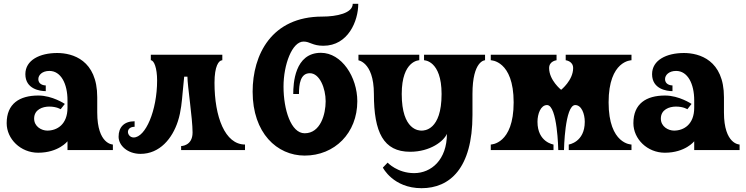

<svg xmlns="http://www.w3.org/2000/svg" viewBox="-20 -787 3914 1007"><path d="M490 -197V-277C490 -472 361 -509 280 -509C189 -509 113 -472 113 -398C113 -319 191 -309 220 -309V-339C204 -339 181 -347 181 -372C181 -393 201 -415 239 -415C300 -415 334 -347 334 -261V-222C334 -135 280 -102 228 -102C198 -102 159 -123 159 -165C159 -213 204 -228 238 -228C278 -228 298 -214 298 -214L320 -242C320 -242 255 -286 181 -286C82 -286 15 -243 15 -141C15 -58 88 14 180 14C287 14 334 -46 334 -46V0H572V-29C572 -29 490 -29 490 -197Z M602 -70C602 -24 649 20 717 20C818 20 884 -61 913 -151C930 -203 934 -259 938 -302L946 -385H963C963 -337 990 -167 990 -92C990 -21 930 -21 930 -21V0H1265V-29C1160 -29 1105 -174 1105 -353C1105 -440 1127 -471 1146 -471V-500H771V-471C788 -471 804 -430 804 -365C804 -207 743 -66 681 -66C662 -66 651 -82 651 -95C651 -109 662 -122 686 -122V-151C630 -151 602 -119 602 -70Z M1830 -767C1830 -718 1746 -700 1670 -700C1404 -700 1305 -500 1305 -306C1305 -89 1433 29 1578 29C1735 29 1854 -89 1854 -256C1854 -383 1772 -510 1663 -510C1525 -510 1518 -348 1518 -294H1548C1548 -345 1555 -403 1605 -403C1657 -403 1688 -323 1688 -256C1688 -188 1661 -88 1578 -88C1506 -88 1467 -212 1467 -333C1467 -448 1512 -569 1572 -569C1607 -569 1618 -547 1676 -547C1806 -547 1859 -677 1859 -767Z M1860 -471C1850 -471 1941 -470 1941 -294C1941 -93 1991 9 2131 9C2237 9 2308 -47 2324 -85C2324 51 2242 121 2152 121C2064 121 2013 66 2013 66L1988 92C1988 92 2042 200 2191 200C2339 200 2458 96 2458 -184V-294C2458 -471 2524 -471 2524 -471V-500H2204V-471C2204 -471 2296 -471 2296 -294C2296 -102 2204 -102 2191 -102C2179 -102 2087 -102 2087 -294C2087 -471 2179 -471 2179 -471V-500H1860Z M2883 0V-29C2883 -29 2799 -41 2799 -148C2799 -190 2816 -236 2849 -236C2904 -236 2908 0 2908 0H2938C2938 0 2942 -236 2997 -236C3030 -236 3047 -190 3047 -148C3047 -41 2963 -29 2963 -29V0H3292V-29C3292 -29 3172 -29 3172 -250C3172 -471 3292 -471 3292 -471V-500H2947V-471C2947 -471 2986 -467 2986 -430C2986 -366 2923 -316 2923 -316C2923 -316 2860 -366 2860 -430C2860 -467 2899 -471 2899 -471V-500H2554V-471C2554 -471 2674 -471 2674 -250C2674 -29 2554 -29 2554 -29V0Z M3777 -197V-277C3777 -472 3648 -509 3567 -509C3476 -509 3400 -472 3400 -398C3400 -319 3478 -309 3507 -309V-339C3491 -339 3468 -347 3468 -372C3468 -393 3488 -415 3526 -415C3587 -415 3621 -347 3621 -261V-222C3621 -135 3567 -102 3515 -102C3485 -102 3446 -123 3446 -165C3446 -213 3491 -228 3525 -228C3565 -228 3585 -214 3585 -214L3607 -242C3607 -242 3542 -286 3468 -286C3369 -286 3302 -243 3302 -141C3302 -58 3375 14 3467 14C3574 14 3621 -46 3621 -46V0H3859V-29C3859 -29 3777 -29 3777 -197Z"/></svg>

Font: Ouroboros
Style: Regular
Weight: 400
Designer: Ariel Martín Pérez
Foundry: Velvetyne Type Foundry
Version: Version 2.001;hotconv 1.0.109;makeotfexe 2.5.65596